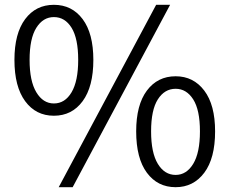

<svg xmlns="http://www.w3.org/2000/svg" viewBox="-20 -765 954 798"><path d="M204 -284Q129 -284 84.5 -344.5Q40 -405 40 -516Q40 -626 84.5 -685.5Q129 -745 204 -745Q279 -745 323.5 -685.5Q368 -626 368 -516Q368 -405 323.5 -344.5Q279 -284 204 -284ZM204 -335Q250 -335 277.5 -381.5Q305 -428 305 -516Q305 -605 277.5 -649.5Q250 -694 204 -694Q159 -694 131 -649.5Q103 -605 103 -516Q103 -428 131 -381.5Q159 -335 204 -335ZM224 13 629 -745H687L282 13ZM710 13Q635 13 590.5 -47Q546 -107 546 -219Q546 -329 590.5 -388.5Q635 -448 710 -448Q784 -448 829 -388.5Q874 -329 874 -219Q874 -107 829 -47Q784 13 710 13ZM710 -38Q755 -38 783 -84Q811 -130 811 -219Q811 -308 783 -352Q755 -396 710 -396Q664 -396 636 -352Q608 -308 608 -219Q608 -130 636 -84Q664 -38 710 -38Z"/></svg>

Font: Source Han Sans SC Normal
Style: Regular
Weight: 350
Designer: Ryoko NISHIZUKA 西塚涼子 (kana, bopomofo & ideographs); Paul D. Hunt (Latin, Greek & Cyrillic); Sandoll Communications 산돌커뮤니
Foundry: Adobe
Version: Version 2.004;hotconv 1.0.118;makeotfexe 2.5.65603